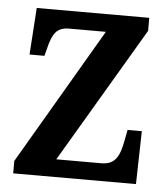

<svg xmlns="http://www.w3.org/2000/svg" viewBox="-44 -576 541 617"><g transform="rotate(5 226.5 -268.0)"><path d="M21 0H417L421 -171H375L369 -140C359 -83 344 -57 300 -57H155L413 -494V-536H50L40 -385H88L93 -404C106 -458 119 -479 160 -479H278L21 -40Z"/></g></svg>

Font: Noto Serif Tamil Condensed SemiBold
Style: Regular
Weight: 600
Width: 3
Designer: Indian Type Foundry, Tom Grace, and the Monotype Design Team
Foundry: Monotype Imaging Inc.
Version: Version 2.004